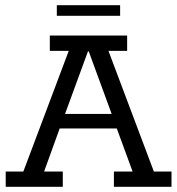

<svg xmlns="http://www.w3.org/2000/svg" viewBox="-20 -720 683 740"><path d="M2 0V-59H70L245 -524H172V-583H470V-524H398L573 -59H641V0H419V-59H491L422 -247L450 -225H197L218 -247L150 -59H222V0ZM223 -260 210 -281H429L418 -260L322 -522H319ZM199 -659V-700H443V-659Z"/></svg>

Font: Rokkitt
Style: Regular
Weight: 400
Designer: Vernon Adams
Foundry: Vernon Adams
Version: Version 3.103